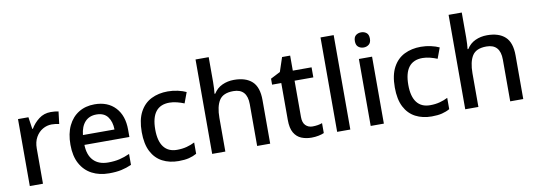

<svg xmlns="http://www.w3.org/2000/svg" viewBox="-59 -1136 4249 1522"><g transform="rotate(-10 2066.0 -375.0)"><path d="M347 -549Q381 -549 409 -543L397 -444Q385 -447 369 -449Q353 -451 337 -451Q299 -451 265 -431.5Q231 -412 209.5 -374.5Q188 -337 188 -283V0H82V-539H166L180 -443H185Q210 -486 251 -517.5Q292 -549 347 -549Z M699 -549Q805 -549 866 -483.5Q927 -418 927 -305V-246H565Q567 -164 609 -120Q651 -76 727 -76Q778 -76 818.5 -85.5Q859 -95 901 -114V-26Q860 -8 818.5 1Q777 10 720 10Q642 10 582.5 -21Q523 -52 489.5 -113.5Q456 -175 456 -266Q456 -356 486.5 -419Q517 -482 571.5 -515.5Q626 -549 699 -549ZM700 -467Q642 -467 608 -430Q574 -393 567 -325H821Q820 -388 790.5 -427.5Q761 -467 700 -467Z M1280 10Q1206 10 1149.5 -19.5Q1093 -49 1061.5 -110Q1030 -171 1030 -267Q1030 -366 1063.5 -428.5Q1097 -491 1155.5 -520Q1214 -549 1288 -549Q1330 -549 1369.5 -540Q1409 -531 1436 -518L1404 -432Q1378 -443 1346.5 -451Q1315 -459 1286 -459Q1139 -459 1139 -268Q1139 -175 1175.5 -127.5Q1212 -80 1282 -80Q1325 -80 1360.5 -89.5Q1396 -99 1425 -114V-23Q1397 -7 1362.5 1.5Q1328 10 1280 10Z M1656 -558Q1656 -531 1654.5 -507Q1653 -483 1651 -466H1657Q1683 -508 1726.5 -528Q1770 -548 1821 -548Q1916 -548 1966.5 -501.5Q2017 -455 2017 -351V0H1912V-336Q1912 -461 1801 -461Q1718 -461 1687 -411.5Q1656 -362 1656 -271V0H1550V-760H1656Z M2372 -76Q2393 -76 2414.5 -79.5Q2436 -83 2450 -89V-9Q2433 -1 2405.5 4.5Q2378 10 2349 10Q2304 10 2267.5 -5Q2231 -20 2209 -57Q2187 -94 2187 -161V-458H2113V-506L2191 -546L2229 -660H2294V-539H2445V-458H2294V-165Q2294 -120 2316 -98Q2338 -76 2372 -76Z M2662 0H2556V-760H2662Z M2880 -744Q2904 -744 2922 -730Q2940 -716 2940 -683Q2940 -651 2922 -636.5Q2904 -622 2880 -622Q2855 -622 2837 -636.5Q2819 -651 2819 -683Q2819 -716 2837 -730Q2855 -744 2880 -744ZM2932 -539V0H2826V-539Z M3317 10Q3243 10 3186.5 -19.5Q3130 -49 3098.5 -110Q3067 -171 3067 -267Q3067 -366 3100.5 -428.5Q3134 -491 3192.5 -520Q3251 -549 3325 -549Q3367 -549 3406.5 -540Q3446 -531 3473 -518L3441 -432Q3415 -443 3383.5 -451Q3352 -459 3323 -459Q3176 -459 3176 -268Q3176 -175 3212.5 -127.5Q3249 -80 3319 -80Q3362 -80 3397.5 -89.5Q3433 -99 3462 -114V-23Q3434 -7 3399.5 1.5Q3365 10 3317 10Z M3693 -558Q3693 -531 3691.5 -507Q3690 -483 3688 -466H3694Q3720 -508 3763.5 -528Q3807 -548 3858 -548Q3953 -548 4003.5 -501.5Q4054 -455 4054 -351V0H3949V-336Q3949 -461 3838 -461Q3755 -461 3724 -411.5Q3693 -362 3693 -271V0H3587V-760H3693Z"/></g></svg>

Font: Noto Sans Thai Looped Medium
Style: Regular
Weight: 500
Designer: Sasikarn Vongin, Ben Mitchell
Foundry: The Fontpad Ltd
Version: Version 1.001; ttfautohint (v1.8.4.7-5d5b)